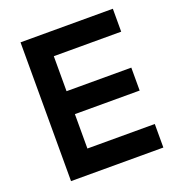

<svg xmlns="http://www.w3.org/2000/svg" viewBox="-126 -794 829 897"><g transform="rotate(-20 288.5 -345.0)"><path d="M75 0H534V-117H199V-288H521V-402H199V-576H534V-690H75Z"/></g></svg>

Font: FREAK Grotesk Next
Style: Bold
Weight: 700
Width: 3
Designer: La Scuola Open Source
Foundry: La Scuola Open Source
Version: Version 1.000;PS 1.0;hotconv 1.0.72;makeotf.lib2.5.5900